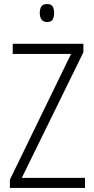

<svg xmlns="http://www.w3.org/2000/svg" viewBox="-20 -931 467 951"><path d="M401 0H29V-41L332 -664H43V-714H393V-672L88 -50H401ZM213 -911Q234 -911 241 -898.5Q248 -886 248 -867Q248 -847 241 -834.5Q234 -822 213 -822Q194 -822 185.5 -834.5Q177 -847 177 -867Q177 -887 185 -899Q193 -911 213 -911Z"/></svg>

Font: Noto Sans Bengali Condensed Light
Style: Regular
Weight: 300
Width: 3
Designer: Jelle Bosma - Monotype Design Team
Foundry: Monotype Imaging Inc.
Version: Version 2.003